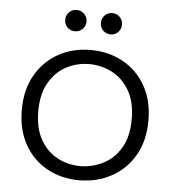

<svg xmlns="http://www.w3.org/2000/svg" viewBox="-52 -768 746 825"><g transform="rotate(5 321.0 -356.0)"><path d="M319 8Q242 8 180.5 -26Q119 -60 83.5 -123Q48 -186 48 -273Q48 -360 84.5 -423Q121 -486 182.5 -520Q244 -554 321 -554Q398 -554 460 -520Q522 -486 558 -423Q594 -360 594 -273Q594 -186 557.5 -123Q521 -60 458.5 -26Q396 8 319 8ZM319 -53Q370 -53 417 -76.5Q464 -100 493 -149Q522 -198 522 -273Q522 -348 493 -397Q464 -446 418 -469.5Q372 -493 320 -493Q268 -493 222.5 -469.5Q177 -446 148 -397Q119 -348 119 -273Q119 -198 147.5 -149Q176 -100 221.5 -76.5Q267 -53 319 -53ZM246 -628Q226 -628 213 -641.5Q200 -655 200 -674Q200 -693 213 -706.5Q226 -720 246 -720Q265 -720 278.5 -706.5Q292 -693 292 -674Q292 -655 278.5 -641.5Q265 -628 246 -628ZM400 -628Q380 -628 367 -641.5Q354 -655 354 -674Q354 -693 367 -706.5Q380 -720 400 -720Q419 -720 432 -706.5Q445 -693 445 -674Q445 -655 432 -641.5Q419 -628 400 -628Z"/></g></svg>

Font: Poppins Light
Style: Regular
Weight: 300
Designer: Ninad Kale (Devanagari), Jonny Pinhorn (Latin)
Version: Version 5.002